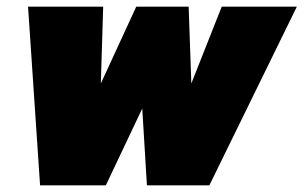

<svg xmlns="http://www.w3.org/2000/svg" viewBox="-20 -555 909 575"><path d="M64 -535H289L282 -305L388 -535H545L553 -305L644 -535H869L607 0H420L406 -230L297 0H100Z"/></svg>

Font: Prompt Black
Style: Italic
Weight: 900
Italic angle: -12°
Designer: Katatrad Team
Foundry: CadsonDemak
Version: Version 1.001